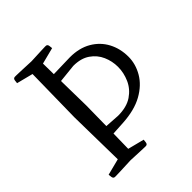

<svg xmlns="http://www.w3.org/2000/svg" viewBox="-193 -824 949 949"><g transform="rotate(-45 281.0 -350.0)"><path d="M136 -648 50 -670Q50 -675 52 -687.5Q54 -700 65 -700Q65 -700 73.5 -700Q82 -700 106 -699Q130 -698 177 -696Q224 -698 245.5 -699Q267 -700 273.5 -700Q280 -700 280 -700Q291 -700 293 -687.5Q295 -675 295 -670L209 -648L210 -573L325 -576Q390 -576 436.5 -549Q483 -522 507.5 -476Q532 -430 532 -373Q532 -322 504.5 -275Q477 -228 421.5 -197Q366 -166 281 -161L211 -157L209 -52L295 -30Q295 -25 293 -12.5Q291 0 280 0Q280 0 273.5 0Q267 0 245.5 -1Q224 -2 177 -4Q130 -2 106 -1Q82 0 73.5 0Q65 0 65 0Q54 0 52 -12.5Q50 -25 50 -30L136 -52L131 -350ZM307 -534 211 -524 214 -350 212 -208 289 -203Q350 -203 387.5 -228.5Q425 -254 442.5 -293.5Q460 -333 460 -374Q460 -414 444 -450.5Q428 -487 394 -510.5Q360 -534 307 -534Z"/></g></svg>

Font: Mate SC
Style: Regular
Weight: 400
Designer: Eduardo Rodriguez Tunni
Foundry: Eduardo Rodriguez Tunni
Version: Version 1.003; ttfautohint (v1.8.4.7-5d5b);gftools[0.9.24]